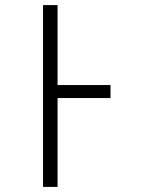

<svg xmlns="http://www.w3.org/2000/svg" viewBox="-20 -734 603 754"><path d="M149 0V-714H206V-400H414V-349H206V0Z"/></svg>

Font: Noto Sans Mono SemiCondensed Light
Style: Regular
Weight: 300
Width: 4
Designer: Monotype Design Team
Foundry: Monotype Imaging Inc.
Version: Version 2.014; ttfautohint (v1.8.4.7-5d5b)